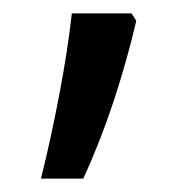

<svg xmlns="http://www.w3.org/2000/svg" viewBox="-20 -186 291 286"><path d="M176 -166 183 -155Q169 -95 149 -34.5Q129 26 104 80H41Q56 20 68.5 -46Q81 -112 87 -166Z"/></svg>

Font: Noto Sans Tamil UI Condensed
Style: Regular
Weight: 400
Width: 3
Designer: Jelle Bosma - Monotype Design Team
Foundry: Monotype Imaging Inc.
Version: Version 2.004